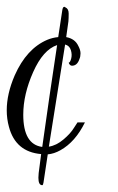

<svg xmlns="http://www.w3.org/2000/svg" viewBox="-50 -447 342 558"><path d="M136.8 -427.2Q138.4 -427.2 140 -425.6Q149.6 -421.6 149.6 -407.6Q149.6 -393.6 148.8 -384.8L142.4 -339.2Q168 -334.4 177.6 -313.6Q184 -301.6 184 -292Q184 -282.4 180.8 -275.2Q174.4 -256 159.2 -256Q152.8 -256 149.6 -264.8Q153.6 -264.8 156.8 -276.4Q160 -288 156 -301.2Q152 -314.4 139.2 -317.6L92 -20.8Q113.6 -24 134.4 -41.6Q155.2 -59.2 164.8 -75.2L175.2 -91.2H196.8Q168.8 -34.4 125.6 -10.4Q107.2 0 88.8 1.6Q77.6 76 76.4 83.6Q75.2 91.2 72.8 91.2Q61.6 91.2 61.6 69.6Q61.6 63.2 62.4 56L69.6 0.8Q-4.8 -5.6 -24 -78.4Q-30.4 -101.6 -30.4 -126.4Q-30.4 -174.4 -7.2 -228Q27.2 -305.6 87.2 -331.2Q102.4 -337.6 119.2 -339.2L131.2 -418.4Q132.8 -427.2 136.8 -427.2ZM17.6 -113.6Q17.6 -27.2 72.8 -20Q93.6 -168.8 116 -316Q75.2 -302.4 46.4 -237.6Q17.6 -172.8 17.6 -113.6Z"/></svg>

Font: Rouge Script
Style: Regular
Weight: 400
Designer: Sabrina Mariela Lopez
Foundry: Typesenses
Version: Version 1.003